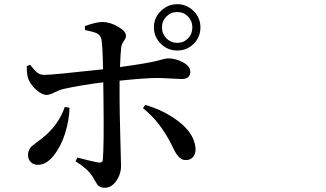

<svg xmlns="http://www.w3.org/2000/svg" viewBox="-20 -845 1540 907"><path d="M888.7 -715.8Q888.7 -746.1 868.2 -767.1Q847.7 -788.1 817.4 -788.1Q787.1 -788.1 766.1 -767.1Q745.1 -746.1 745.1 -715.8Q745.1 -685.5 766.1 -664.1Q787.1 -642.6 817.4 -642.6Q847.7 -642.6 868.2 -663.6Q888.7 -684.6 888.7 -715.8ZM926.8 -715.8Q926.8 -669.9 895 -638.2Q863.3 -606.4 817.4 -606.4Q771.5 -606.4 739.3 -638.7Q707 -670.9 707 -715.8Q707 -760.7 739.7 -793Q772.5 -825.2 817.4 -825.2Q862.3 -825.2 894.5 -793Q926.8 -760.7 926.8 -715.8ZM286.1 -339.8 308.6 -335.9Q306.6 -276.4 287.6 -215.3Q268.6 -154.3 233.9 -110.4Q199.2 -66.4 159.2 -66.4Q137.7 -66.4 125 -79.6Q112.3 -92.8 112.3 -113.3Q112.3 -126 117.7 -136.7Q123 -147.5 127.4 -151.9Q131.8 -156.2 149.9 -169.9Q168 -183.6 176.8 -190.4Q254.9 -250 286.1 -339.8ZM381.8 -703.1 380.9 -721.7Q432.6 -741.2 465.8 -741.2Q501 -740.2 538.1 -718.8Q575.2 -697.3 575.2 -675.8Q575.2 -665 564.9 -650.9Q554.7 -636.7 552.7 -622.1Q548.8 -587.9 546.9 -528.3Q613.3 -537.1 660.6 -545.4Q708 -553.7 725.6 -558.6Q743.2 -563.5 754.9 -566.4Q766.6 -569.3 774.4 -569.3Q809.6 -569.3 844.2 -550.8Q878.9 -532.2 878.9 -505.9Q878.9 -471.7 837.9 -471.7Q823.2 -471.7 785.6 -474.1Q748 -476.6 719.7 -476.6Q668 -476.6 544.9 -463.9V-377.9Q544.9 -325.2 548.3 -198.2Q551.8 -71.3 551.8 -61.5Q551.8 -22.5 529.3 9.8Q506.8 42 474.6 42Q461.9 42 453.1 37.6Q444.3 33.2 440.9 28.8Q437.5 24.4 429.7 10.3Q421.9 -3.9 416 -12.7Q393.6 -47.9 336.9 -83L345.7 -100.6Q418.9 -81.1 447.3 -77.1Q464.8 -75.2 465.8 -90.8Q471.7 -160.2 468.8 -378.9Q468.8 -425.8 467.8 -456.1Q364.3 -443.4 280.3 -424.8Q261.7 -420.9 237.8 -408.7Q213.9 -396.5 200.2 -396.5Q179.7 -396.5 153.8 -418.5Q127.9 -440.4 115.2 -468.8Q106.4 -487.3 106.4 -532.2L122.1 -539.1Q141.6 -513.7 155.8 -502.4Q169.9 -491.2 188.5 -491.2Q226.6 -491.2 466.8 -517.6Q464.8 -632.8 459 -660.2Q454.1 -679.7 437.5 -687.5Q420.9 -695.3 381.8 -703.1ZM655.3 -334 666 -349.6Q758.8 -322.3 827.1 -268.6Q895.5 -214.8 903.3 -149.4Q906.2 -123 894 -106Q881.8 -88.9 858.4 -88.9Q852.5 -88.9 847.7 -89.8Q842.8 -90.8 837.9 -93.8Q833 -96.7 829.6 -99.1Q826.2 -101.6 821.8 -107.4Q817.4 -113.3 814.9 -115.7Q812.5 -118.2 808.6 -126Q804.7 -133.8 803.2 -135.7Q801.8 -137.7 797.4 -147Q793 -156.2 792 -158.2Q737.3 -269.5 655.3 -334Z"/></svg>

Font: Bpmf Zihi Serif SemiBold
Style: SemiBold
Weight: 600
Foundry: But Ko
Version: Version 1.320